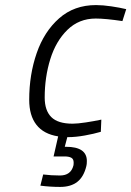

<svg xmlns="http://www.w3.org/2000/svg" viewBox="-20 -530 517 756"><path d="M156 -146Q156 -95 182 -69Q208 -43 266 -43Q285 -43 318 -48Q351 -53 379 -59L377 -11Q350 -3 314 3.5Q278 10 248 10H245L235 48H240Q322 48 322 104Q322 117 320 124Q310 166 284.5 186Q259 206 217 206Q177 206 139 201L150 157Q182 161 216 161Q259 161 269 122Q270 118 270 110Q270 96 260.5 91Q251 86 235 86H191L209 7Q152 -2 123.5 -38.5Q95 -75 95 -137Q95 -236 124.5 -321Q154 -406 213 -458Q272 -510 358 -510Q385 -510 418.5 -505Q452 -500 477 -494L462 -447Q395 -457 357 -457Q291 -457 245.5 -412.5Q200 -368 178 -297Q156 -226 156 -146Z"/></svg>

Font: Cairo Light
Style: Italic
Weight: 300
Italic angle: -13°
Designer: Mohamed Gaber, Accademia di Belle Arti di Urbino and others
Foundry: Kief Type Foundry, Accademia di Belle Arti di Urbino and others
Version: Version 3.011